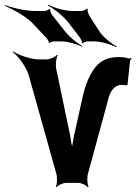

<svg xmlns="http://www.w3.org/2000/svg" viewBox="-82 -782 583 821"><path d="M463 -417 474 -521C474 -524 478 -529 481 -531L478 -534C476 -533 471 -531 467 -532C455 -537 441 -538 424 -538C382 -538 350 -524 327 -496C304 -468 286 -428 273 -375L235 -204H234L233 -200H234L230 -176C228 -165 225 -151 225 -142H228C228 -151 224 -165 222 -176L218 -202L158 -490C155 -506 158 -536 165 -546L162 -548C156 -539 131 -528 117 -528H83C51 -528 -2 -546 -25 -562L-27 -559C-5 -543 29 -498 40 -463L160 -35C163 -21 162 7 157 16L160 19C165 10 188 0 200 0H253C266 0 288 10 293 19L297 16C291 8 290 -21 293 -35L384 -369C391 -392 408 -419 438 -419C444 -419 458 -417 463 -417ZM196 -648 140 -719C137 -723 131 -738 132 -742L129 -744C127 -740 114 -735 109 -735H68C26 -735 -30 -749 -60 -760L-62 -757C-31 -745 20 -717 52 -688L118 -618C121 -615 128 -602 127 -599L129 -598C131 -601 143 -605 146 -605H180C210 -605 249 -592 270 -582V-585C250 -596 216 -622 196 -648ZM341 -651 300 -715C297 -721 290 -739 293 -744L290 -746C288 -741 272 -735 266 -735H230C195 -735 148 -749 124 -762L123 -758C148 -746 187 -715 211 -685L260 -621C263 -617 270 -602 269 -598L271 -596C273 -600 287 -605 292 -605H321C350 -605 393 -592 416 -580L417 -584C395 -595 358 -623 341 -651Z"/></svg>

Font: Asimov
Style: EdgeNar
Weight: 500
Designer: Google
Version: Version 2.000980: 2014